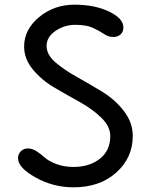

<svg xmlns="http://www.w3.org/2000/svg" viewBox="-20 -785 646 820"><path d="M547 -204Q547 -111 476.5 -48Q406 15 294 15Q207 15 132 -27Q57 -69 57 -109Q57 -127 69 -139Q81 -151 99.5 -151Q118 -151 137 -138.5Q156 -126 172 -111.5Q188 -97 220.5 -84.5Q253 -72 294 -72Q362 -72 406.5 -107Q451 -142 451 -204Q451 -245 413 -282Q375 -319 321 -349Q267 -379 213 -410.5Q159 -442 121 -487.5Q83 -533 83 -586Q83 -659 147 -712Q211 -765 298 -765Q385 -765 446 -735.5Q507 -706 507 -668Q507 -649 495 -638Q483 -627 463 -627Q443 -627 424 -640Q405 -653 377 -666Q349 -679 302 -679Q255 -679 217 -653Q179 -627 179 -589Q179 -551 217 -518.5Q255 -486 309 -456Q363 -426 417 -393Q471 -360 509 -311Q547 -262 547 -204Z"/></svg>

Font: Delius Unicase
Style: Regular
Weight: 400
Designer: Natalia Raices
Foundry: Natalia Raices
Version: Version 1.002